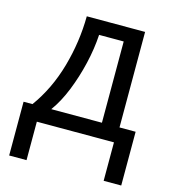

<svg xmlns="http://www.w3.org/2000/svg" viewBox="-108 -623 797 897"><g transform="rotate(15 290.5 -175.0)"><path d="M483 -536V-74H561V186H476V0H103V186H19V-74H62Q131 -169 165.5 -290.5Q200 -412 201 -536ZM398 -467H279Q275 -399 258 -326.5Q241 -254 214.5 -188Q188 -122 153 -74H398Z"/></g></svg>

Font: Noto IKEA Arabic
Style: Regular
Weight: 400
Designer: Monotype Design Team
Foundry: Monotype Imaging Inc.
Version: Version 1.200